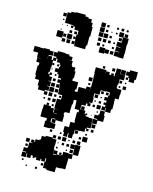

<svg xmlns="http://www.w3.org/2000/svg" viewBox="-145 -868 920 1155"><g transform="rotate(15 314.5 -290.5)"><path d="M588 -463H574V-477H587V-488H569V-512H587V-524H635V-476H627V-454H595V-476H588ZM210 -61H172V-99H178V-116H137V-164H139V-192H183V-183H204V-159H208V-183H227V-184H205V-216H206V-245H230V-251H231V-270V-273H204V-302H203V-328H201V-310H181V-330H199V-340H181V-360H199V-368H179V-388H169V-399H150V-421H169V-432H174V-447H168V-457H148V-477H140V-461H124V-417H122V-389H116V-375H124V-387H138V-373H126V-363H144V-337H129V-334H145V-306H129V-303H144V-277H122V-270H141V-250H121V-269H80V-292H73V-326H47V-351H42V-409H48V-427H28V-453H50V-454H25V-483H-6V-517H28V-516H52V-519H90V-513H114V-487H90V-482H113V-463H122V-479H138V-487H118V-513H138V-523H184V-520H211V-511H232V-489H214V-488H239V-462H243V-454H265V-431H272V-389H267V-373H304V-327H297V-315H314V-347H359V-362H383V-341H384V-367H386V-395H409H386V-424H385V-452H383V-488H413H449V-466H450V-481H472V-466H483V-478H499V-464H505V-486H537V-485H566V-455H540V-421H536V-399H540V-396H567V-364H565V-336H543V-313H544V-267H537V-244H505V-219H510V-181H475V-156H447V-184H472V-219H477V-244H505V-267H502V-249H480V-271H498V-283H484V-297H498V-310H481V-330H499V-342H505V-361H502V-364H479V-362H447V-334H418V-333H415V-307H418V-273H398V-269H410V-251H392V-263H383V-248H359V-242H358V-219H390V-198H396V-205H406V-195H399V-187H418V-184H445V-156H447V-124H425V-117H438V-103H424V-116H417V-94H389V-92H362V-89H380V-71H362V-89H358V-63H354V-37H328V-62H293V-98H320V-131H345V-142H343V-198H352V-213H324V-242H323V-265H316H306V-235H302V-209H301V-180H275V-176H269V-162H273V-118H232V-99H210V-121H204V-99H210V-96H237V-64H210ZM535 -486H507V-514H535ZM565 -486H537V-514H565ZM500 -491H482V-509H500ZM438 -493H424V-507H438ZM89 -463V-481H88V-463ZM559 -432H543V-448H559ZM137 -434H125V-446H137ZM167 -434H155V-446H167ZM585 -436H577V-444H585ZM382 -399H360V-421H382ZM591 -400H571V-420H591ZM556 -405H546V-415H556ZM134 -407H128V-413H134ZM377 -374H365V-386H377ZM166 -375H156V-385H166ZM537 -342V-361V-342ZM469 -342H453V-358H469ZM499 -342H483V-358H499ZM169 -342H153V-358H169ZM172 -309H150V-331H172ZM441 -310H421V-330H441ZM465 -316H457V-324H465ZM175 -276H147V-304H175ZM201 -280H181V-300H201ZM468 -283H454V-297H468ZM435 -286H427V-294H435ZM473 -248H449V-272H473ZM172 -249H150V-271H172ZM198 -253H184V-267H198ZM438 -253H424V-267H438ZM227 -254H215V-266H227ZM381 -220H361V-240H381ZM201 -220H181V-240H201ZM169 -222H153V-238H169ZM136 -225H126V-235H136ZM465 -226H457V-234H465ZM472 -189H450V-211H472ZM168 -193H154V-207H168ZM197 -194H185V-206H197ZM433 -198H429V-202H433ZM210 -155H229V-157H210ZM472 -129H450V-151H472ZM210 -121H229V-125H210ZM469 -102H453V-118H469ZM436 -75H426V-85H436ZM446 -35H416V-65H446ZM323 -38H299V-62H323ZM408 -43H394V-57H408ZM228 -43H214V-57H228ZM286 -45H276V-55H286ZM323 -8H299V-32H323ZM411 -10H391V-30H411ZM115 144H87V116H111V112H89V88H111V80H113V52H132V49H122V31H140V41H145V24H169V18H176V-5H199V-12H242V-29H260V-11H243V-6H267V26H266V52H269V85H290V81H270V59H292V79H317V77H304V63H318V76H325V54H357V56H385V24V-6H417V24V56H385V84H365V124H364V153H336V155H307V186H255V179H232V141H237V119H221H232V141H210V130H204V143H178V130H167V136H155V124H161H143V142H119V120H115ZM290 -11H272V-29H290ZM379 -12H363V-28H379ZM345 -16H337V-24H345ZM384 23H358V-3H384ZM349 18H333V2H349ZM318 17H304V3H318ZM284 13H278V7H284ZM112 51H90V29H112ZM381 50H361V30H381ZM286 45H276V35H286ZM345 44H337V36H345ZM108 77H94V63H108ZM228 167H214V153H228ZM106 165H96V155H106ZM197 196H185V184H197ZM135 194H127V186H135ZM221 -587H203V-605H220V-648H226V-669H225V-688V-673H199V-691H189V-679H175V-693H187V-697H163V-698H134V-728V-764H155V-773H181V-777H243V-767H263V-760H286V-740H296V-716H302V-656H297V-652H298V-600H292V-576H252V-577H223V-604H221ZM375 -733H349V-759H375ZM132 -736H112V-756H132ZM490 -738H474V-754H490ZM399 -739H385V-753H399ZM518 -740H506V-752H518ZM458 -740H446V-752H458ZM528 -580H496V-582H468V-610H495V-613H469V-639H495V-642H468V-670H494V-702H468V-730H496V-704H530V-668H528V-643H529V-609H528ZM376 -702H348V-730H376ZM522 -706H502V-726H522ZM399 -709H385V-723H399ZM457 -711H447V-721H457ZM126 -712H118V-720H126ZM425 -713H419V-719H425ZM405 -673H379V-699H405ZM375 -673H349V-699H375ZM491 -677H473V-695H491ZM429 -679H415V-693H429ZM155 -683H149V-689H155ZM124 -684H120V-688H124ZM496 -643V-668V-643ZM372 -646H352V-666H372ZM402 -646H382V-666H402ZM190 -648H174V-664H190ZM430 -648H414V-664H430ZM220 -648H204V-664H220ZM457 -651H447V-661H457ZM125 -653H119V-659H125ZM141 -607H103V-645H141ZM197 -611H167V-641H197ZM161 -617H143V-635H161ZM371 -617H353V-635H371ZM219 -619H205V-633H219ZM458 -620H446V-632H458ZM398 -620H386V-632H398ZM409 -579H375V-613H409ZM434 -584H410V-608H434ZM193 -585H171V-607H193ZM462 -586H442V-606H462ZM162 -586H142V-606H162Z"/></g></svg>

Font: Rubik Storm
Style: Regular
Weight: 400
Designer: Hubert and Fischer, NaN
Foundry: Hubert and Fischer, NaN
Version: Version 2.201